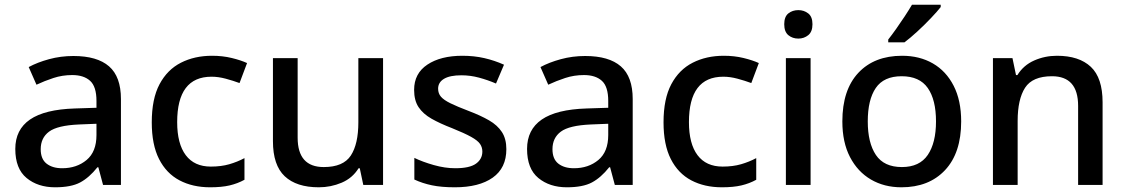

<svg xmlns="http://www.w3.org/2000/svg" viewBox="-20 -786 4786 816"><path d="M292 -548Q393 -548 443.5 -504Q494 -460 494 -365V0H418L398 -75H394Q359 -31 320.5 -10.5Q282 10 214 10Q141 10 93 -29.5Q45 -69 45 -153Q45 -235 107.5 -278Q170 -321 298 -325L390 -328V-357Q390 -418 363 -442.5Q336 -467 287 -467Q245 -467 207 -454.5Q169 -442 135 -426L102 -501Q139 -521 188.5 -534.5Q238 -548 292 -548ZM316 -257Q224 -253 188.5 -226.5Q153 -200 153 -152Q153 -110 178 -90.5Q203 -71 244 -71Q306 -71 348 -106Q390 -141 390 -212V-260Z M873 10Q799 10 743 -19.5Q687 -49 656 -110Q625 -171 625 -266Q625 -366 658 -428Q691 -490 749 -519.5Q807 -549 881 -549Q926 -549 965 -539.5Q1004 -530 1030 -518L998 -433Q971 -443 939.5 -451.5Q908 -460 879 -460Q733 -460 733 -267Q733 -175 769.5 -126.5Q806 -78 876 -78Q920 -78 954.5 -88Q989 -98 1019 -114V-22Q990 -6 956 2Q922 10 873 10Z M1608 -539V0H1524L1509 -71H1504Q1478 -29 1432 -9.5Q1386 10 1335 10Q1240 10 1190 -37Q1140 -84 1140 -186V-539H1245V-201Q1245 -76 1356 -76Q1439 -76 1471 -125Q1503 -174 1503 -266V-539Z M2132 -152Q2132 -72 2074 -31Q2016 10 1913 10Q1856 10 1815.5 1.5Q1775 -7 1741 -23V-115Q1776 -98 1823.5 -84.5Q1871 -71 1915 -71Q1976 -71 2003 -90.5Q2030 -110 2030 -142Q2030 -160 2020 -174.5Q2010 -189 1982 -204.5Q1954 -220 1902 -241Q1850 -261 1814 -281.5Q1778 -302 1759 -330.5Q1740 -359 1740 -404Q1740 -474 1796.5 -511.5Q1853 -549 1945 -549Q1995 -549 2038.5 -539Q2082 -529 2122 -511L2088 -431Q2053 -446 2016 -456Q1979 -466 1941 -466Q1892 -466 1867 -451Q1842 -436 1842 -409Q1842 -389 1854 -375Q1866 -361 1894.5 -347Q1923 -333 1973 -314Q2023 -295 2058.5 -274.5Q2094 -254 2113 -225Q2132 -196 2132 -152Z M2467 -548Q2568 -548 2618.5 -504Q2669 -460 2669 -365V0H2593L2573 -75H2569Q2534 -31 2495.5 -10.5Q2457 10 2389 10Q2316 10 2268 -29.5Q2220 -69 2220 -153Q2220 -235 2282.5 -278Q2345 -321 2473 -325L2565 -328V-357Q2565 -418 2538 -442.5Q2511 -467 2462 -467Q2420 -467 2382 -454.5Q2344 -442 2310 -426L2277 -501Q2314 -521 2363.5 -534.5Q2413 -548 2467 -548ZM2491 -257Q2399 -253 2363.5 -226.5Q2328 -200 2328 -152Q2328 -110 2353 -90.5Q2378 -71 2419 -71Q2481 -71 2523 -106Q2565 -141 2565 -212V-260Z M3048 10Q2974 10 2918 -19.5Q2862 -49 2831 -110Q2800 -171 2800 -266Q2800 -366 2833 -428Q2866 -490 2924 -519.5Q2982 -549 3056 -549Q3101 -549 3140 -539.5Q3179 -530 3205 -518L3173 -433Q3146 -443 3114.5 -451.5Q3083 -460 3054 -460Q2908 -460 2908 -267Q2908 -175 2944.5 -126.5Q2981 -78 3051 -78Q3095 -78 3129.5 -88Q3164 -98 3194 -114V-22Q3165 -6 3131 2Q3097 10 3048 10Z M3373 -743Q3397 -743 3415 -729Q3433 -715 3433 -683Q3433 -651 3415 -636.5Q3397 -622 3373 -622Q3348 -622 3330.5 -636.5Q3313 -651 3313 -683Q3313 -715 3330.5 -729Q3348 -743 3373 -743ZM3425 -539V0H3320V-539Z M4065 -270Q4065 -136 3996.5 -63Q3928 10 3811 10Q3738 10 3681.5 -23Q3625 -56 3592.5 -118.5Q3560 -181 3560 -270Q3560 -404 3628 -476.5Q3696 -549 3814 -549Q3888 -549 3944.5 -516.5Q4001 -484 4033 -421.5Q4065 -359 4065 -270ZM3668 -270Q3668 -179 3702.5 -127.5Q3737 -76 3813 -76Q3888 -76 3923 -127.5Q3958 -179 3958 -270Q3958 -362 3923 -412Q3888 -462 3812 -462Q3736 -462 3702 -412Q3668 -362 3668 -270ZM3978 -756Q3964 -738 3936.5 -709Q3909 -680 3878.5 -652Q3848 -624 3824 -606H3755V-618Q3770 -637 3788.5 -663Q3807 -689 3825 -716.5Q3843 -744 3856 -766H3978Z M4472 -549Q4566 -549 4616 -502Q4666 -455 4666 -351V0H4562V-336Q4562 -462 4451 -462Q4368 -462 4336.5 -413Q4305 -364 4305 -272V0H4200V-539H4283L4298 -467H4304Q4330 -509 4375.5 -529Q4421 -549 4472 -549Z"/></svg>

Font: Noto Sans Tai Tham Medium
Style: Regular
Weight: 500
Designer: Monotype Design Team 2013. Revised by David WIlliams 2020
Foundry: Monotype Imaging Inc.
Version: Version 2.002; ttfautohint (v1.8.4.7-5d5b)